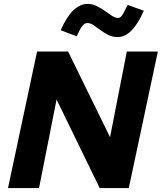

<svg xmlns="http://www.w3.org/2000/svg" viewBox="-20 -964 829 984"><path d="M21 0 170 -700H329L544 -261L630 -700H789L640 0H491L270 -454L180 0ZM373 -778 291 -809Q350 -944 429 -944Q454 -944 476 -933Q498 -922 517.5 -908Q537 -894 554 -883Q571 -872 585 -872Q596 -872 605.5 -885Q615 -898 634 -939L717 -909Q658 -774 583 -774Q557 -774 535 -785Q513 -796 494.5 -810Q476 -824 459.5 -835Q443 -846 428 -846Q414 -846 402 -831Q390 -816 373 -778Z"/></svg>

Font: Red Hat Text
Style: Bold Italic
Weight: 700
Italic angle: -12°
Designer: Pentagram, MCKL
Foundry: Pentagram, MCKL
Version: Version 1.023; ttfautohint (v1.8.3)